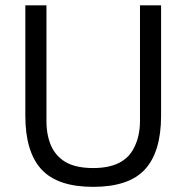

<svg xmlns="http://www.w3.org/2000/svg" viewBox="-20 -708 718 739"><path d="M77.5 -262.5V-687.5H158.8V-242.5Q158.8 -181.2 181.2 -137.5Q202.5 -98.8 240.6 -80Q278.8 -61.2 338.8 -61.2Q456.2 -61.2 495 -137.5Q518.8 -182.5 518.8 -242.5V-687.5H600V-262.5Q600 -123.8 538.1 -56.2Q476.2 11.2 338.8 11.2Q201.2 11.2 139.4 -56.2Q77.5 -123.8 77.5 -262.5Z"/></svg>

Font: Cambay
Style: Regular
Weight: 400
Designer: Pooja Saxena
Foundry: Pooja Saxena
Version: Version 1.181;PS 001.181;hotconv 1.0.70;makeotf.lib2.5.58329